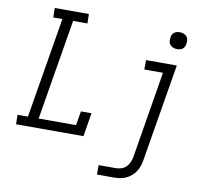

<svg xmlns="http://www.w3.org/2000/svg" viewBox="-98 -842 1245 1164"><g transform="rotate(10 525.0 -260.0)"><path d="M37 0 36 -58H100L203 -677H147L146 -735H356L357 -677H269L166 -58H396L411 -145H476L452 0ZM573 215V157H679Q696 157 713 151.5Q730 146 742.5 133.5Q755 121 762 104.5Q769 88 772 72L860 -462H745L746 -520H935L835 81Q832 99 826 117Q820 135 809.5 151Q799 167 784 180Q769 193 751.5 201Q734 209 715.5 212Q697 215 679 215ZM919 -618Q906 -618 895 -622.5Q884 -627 876 -636Q868 -645 867 -657.5Q866 -670 868 -683Q869 -691 873.5 -699.5Q878 -708 885.5 -713Q893 -718 901.5 -720Q910 -722 918 -722Q931 -722 942.5 -717.5Q954 -713 961.5 -704Q969 -695 970.5 -682.5Q972 -670 969 -657Q968 -649 963.5 -640.5Q959 -632 952 -627Q945 -622 936 -620Q927 -618 919 -618Z"/></g></svg>

Font: Iosevka Etoile Light
Style: Italic
Weight: 300
Italic angle: -9°
Designer: Belleve Invis
Foundry: Belleve Invis
Version: Version 22.1.2; ttfautohint (v1.8.4)